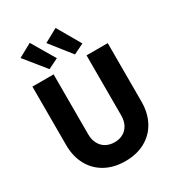

<svg xmlns="http://www.w3.org/2000/svg" viewBox="-226 -1113 1153 1257"><g transform="rotate(-30 350.0 -485.0)"><path d="M65.4 -278.3V-719.7H225.6V-265.6Q225.6 -226.1 241.5 -196.3Q257.3 -166.5 285.6 -150.6Q314 -134.8 350.6 -134.8Q388.2 -134.8 416.3 -150.9Q444.3 -167 459.5 -196.8Q474.6 -226.6 474.6 -265.6V-719.7H634.8V-278.3Q634.8 -192.4 599.9 -127.7Q564.9 -63 500.7 -27.6Q436.5 7.8 350.6 7.8Q264.6 7.8 200.2 -27.6Q135.7 -63 100.6 -127.7Q65.4 -192.4 65.4 -278.3ZM91.8 -920.9 193.4 -976.6 296.9 -800.8 219.7 -762.7ZM287.1 -920.9 388.7 -976.6 490.2 -800.8 412.1 -762.7Z"/></g></svg>

Font: Reddit Sans Chocolate ExtraBold
Style: Regular
Weight: 800
Designer: Stephen Hutchings
Foundry: Reddit
Version: Version 1.011